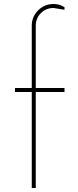

<svg xmlns="http://www.w3.org/2000/svg" viewBox="-20 -940 390 960"><path d="M247.5 -900Q210 -900 184.4 -874.4Q158.8 -848.8 158.8 -811.2V-500H302.5V-480H158.8V0H138.8V-480H55V-500H138.8V-811.2Q138.8 -856.2 170.6 -888.1Q202.5 -920 247.5 -920Q278.8 -920 302.5 -903.8V-891.2Z"/></svg>

Font: Now Thin
Style: Regular
Weight: 250
Designer: Alfredo Marco Pradil
Foundry: Alfredo Marco Pradil
Version: Version 1.002;PS 001.002;hotconv 1.0.88;makeotf.lib2.5.64775